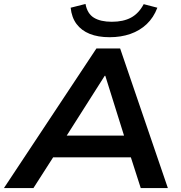

<svg xmlns="http://www.w3.org/2000/svg" viewBox="-50 -950 916 970"><path d="M-30 0 437 -705H557L798 0H661L598 -196L649 -155H177L244 -195L119 0ZM479 -567 268 -235 241 -265H621L586 -235L482 -567ZM504 -762Q445 -762 403 -779Q361 -796 336.5 -829Q312 -862 307 -911L382 -930Q391 -881 424.5 -860.5Q458 -840 515 -840Q573 -840 612 -861Q651 -882 676 -929L745 -911Q726 -861 691 -828Q656 -795 608.5 -778.5Q561 -762 504 -762Z"/></svg>

Font: Nunito Sans 10pt SemiExpanded
Style: Bold Italic
Weight: 700
Width: 6
Italic angle: -9°
Designer: Vernon Adams
Foundry: Vernon Adams
Version: Version 3.101;gftools[0.9.27]